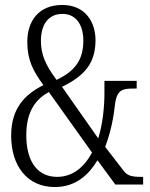

<svg xmlns="http://www.w3.org/2000/svg" viewBox="-20 -744 603 774"><path d="M201 10C286 10 338 -40 373 -98L445 0H557V-31H549C510 -31 493 -36 478 -56L404 -152C426 -210 438 -269 444 -326C452 -385 477 -387 522 -387H531V-418H401V-369C401 -312 394 -244 376 -186L230 -394C325 -440 365 -493 365 -582C365 -655 324 -724 231 -724C135 -724 90 -658 90 -575C90 -501 114 -457 155 -401C78 -362 25 -306 25 -197C25 -76 89 10 201 10ZM208 -422C162 -484 145 -525 145 -580C145 -645 175 -688 232 -688C289 -688 316 -640 316 -581C316 -504 284 -458 208 -422ZM210 -31C138 -31 86 -84 86 -199C86 -300 128 -346 177 -373L351 -129C320 -71 274 -31 210 -31Z"/></svg>

Font: Noto Serif Tamil ExtraCondensed Light
Style: Italic
Weight: 300
Width: 2
Italic angle: -12°
Designer: Indian Type Foundry, Tom Grace, and the Monotype Design Team
Foundry: Monotype Imaging Inc.
Version: Version 2.003